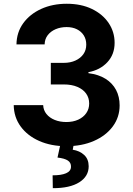

<svg xmlns="http://www.w3.org/2000/svg" viewBox="-20 -757 700 1007"><path d="M327.7 9.8Q248 9.8 186.1 -17.5Q124.1 -44.8 88.5 -93.5Q52.9 -142.1 52 -205.7H206.4Q207.6 -179 223.7 -159Q239.8 -139.1 267.1 -128Q294.3 -117 328.1 -117Q363.3 -117 390.3 -129.4Q417.3 -141.8 432.5 -163.7Q447.7 -185.5 447.7 -214.3Q447.7 -243.9 431.6 -266.4Q415.5 -288.8 385.7 -301.4Q355.9 -314.1 314.5 -314.1H246.5V-427.3H314.5Q349.2 -427.3 375.8 -439.5Q402.3 -451.6 417.4 -473Q432.4 -494.4 432.4 -522.9Q432.4 -550.6 419.5 -571.2Q406.6 -591.8 383.5 -603.4Q360.4 -615 329.3 -615Q297.9 -615 271.8 -603.9Q245.8 -592.7 230.2 -572.4Q214.6 -552.1 214.1 -524.2H66.4Q67.2 -587.2 101.9 -635.2Q136.6 -683.1 196 -710.2Q255.4 -737.3 330.1 -737.3Q405.4 -737.3 461.9 -710.1Q518.5 -682.8 549.8 -636.3Q581.1 -589.8 581.1 -532.4Q581.1 -471.3 542.9 -430.5Q504.8 -389.7 443.8 -378.5V-373.2Q497.3 -366.5 533.7 -343.6Q570.1 -320.7 588.8 -285.1Q607.4 -249.5 607.4 -204.3Q607.4 -142.3 571.5 -93.8Q535.5 -45.3 472.5 -17.8Q409.5 9.8 327.7 9.8ZM297.5 -2.9H367.4L361.5 28.3Q397.9 33.9 421.3 55.6Q444.8 77.2 445.1 114.6Q445.4 167.6 396 198.9Q346.6 230.2 257 229.9L255.9 162.5Q300.8 162.7 326.3 151.8Q351.8 140.8 352.3 118.2Q353.2 96.4 335.9 85Q318.7 73.6 281.6 69.3Z"/></svg>

Font: Inter
Style: Regular
Weight: 400
Designer: Rasmus Andersson
Foundry: rsms
Version: Version 4.000;git-8c9346024